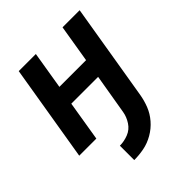

<svg xmlns="http://www.w3.org/2000/svg" viewBox="-208 -653 992 992"><g transform="rotate(-45 288.0 -156.5)"><path d="M194 217Q230 217 266 210Q302 203 336 183.5Q370 164 395.5 134.5Q421 105 434.5 70.5Q448 36 454 0L542 -530H417L383 -324H188L222 -530H97L9 0H134L170 -219H366L329 0Q324 31 305.5 59.5Q287 88 256 100Q225 112 194 112Z"/></g></svg>

Font: Iosevka Sparkle
Style: Bold Italic
Weight: 700
Italic angle: -9°
Designer: Belleve Invis
Foundry: Belleve Invis
Version: Version 4.5.0; ttfautohint (v1.8.3)